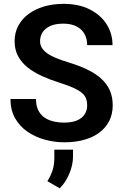

<svg xmlns="http://www.w3.org/2000/svg" viewBox="-20 -741 650 1013"><path d="M439.9 -184.6Q439.9 -205.1 433.8 -221.4Q427.7 -237.8 411.9 -251.2Q396 -264.6 367.4 -277.6Q338.9 -290.5 293.9 -304.7Q244.1 -320.3 201.2 -339.8Q158.2 -359.4 125.7 -385.3Q93.3 -411.1 75.2 -445.1Q57.1 -479 57.1 -523.9Q57.1 -567.9 75.9 -604Q94.7 -640.1 129.4 -666.3Q164.1 -692.4 211.2 -706.5Q258.3 -720.7 315.4 -720.7Q394.5 -720.7 452.4 -691.9Q510.3 -663.1 542 -613.8Q573.7 -564.5 573.7 -502.9H439.9Q439.9 -536.1 426 -561.5Q412.1 -586.9 384 -601.6Q356 -616.2 313.5 -616.2Q272.5 -616.2 245.4 -604Q218.3 -591.8 204.8 -570.8Q191.4 -549.8 191.4 -523.9Q191.4 -504.4 200.7 -489Q210 -473.6 228.5 -460.2Q247.1 -446.8 274.7 -435.3Q302.2 -423.8 338.9 -412.6Q397.5 -395 441.7 -373.5Q485.8 -352.1 515.4 -324.7Q544.9 -297.4 559.8 -263.2Q574.7 -229 574.7 -185.5Q574.7 -139.6 556.6 -103.5Q538.6 -67.4 504.9 -42Q471.2 -16.6 424.1 -3.4Q377 9.8 318.8 9.8Q267.1 9.8 216.6 -4.2Q166 -18.1 125 -46.1Q84 -74.2 59.6 -117.4Q35.2 -160.6 35.2 -218.8H169.9Q169.9 -185.1 180.9 -161.4Q191.9 -137.7 212.2 -122.8Q232.4 -107.9 259.8 -101.1Q287.1 -94.2 318.8 -94.2Q359.9 -94.2 386.5 -105.7Q413.1 -117.2 426.5 -137.7Q439.9 -158.2 439.9 -184.6ZM365.2 48.8V85Q365.2 128.9 345.7 175.5Q326.2 222.2 294.9 252.4L230 214.8Q247.1 188 256.8 158.9Q266.6 129.9 266.6 90.3V48.8Z"/></svg>

Font: Roboto SemiBold
Style: Regular
Weight: 600
Designer: Christian Robertson
Foundry: Google
Version: Version 3.009; 2024